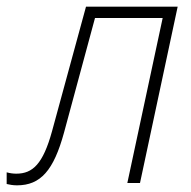

<svg xmlns="http://www.w3.org/2000/svg" viewBox="-71 -549 572 576"><path d="M-20 7C51 7 90 -38 121 -151L214 -495H417L311 0H349L462 -529H187L85 -155C58 -57 27 -28 -22 -28C-31 -28 -40 -29 -51 -32V3C-43 5 -32 7 -20 7Z"/></svg>

Font: Noto Sans SemiCondensed ExtraLight
Style: Italic
Weight: 200
Width: 4
Italic angle: -12°
Designer: Monotype Design Team
Foundry: Monotype Imaging Inc.
Version: Version 2.013